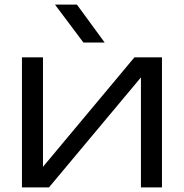

<svg xmlns="http://www.w3.org/2000/svg" viewBox="-20 -811 796 831"><path d="M192 0 590 -476V0H681V-563H562L166 -89V-563H75V0ZM313 -791H218L341 -627H433Z"/></svg>

Font: Bounded Light
Style: Regular
Weight: 300
Designer: Vlad Churkin
Version: Version 3.0